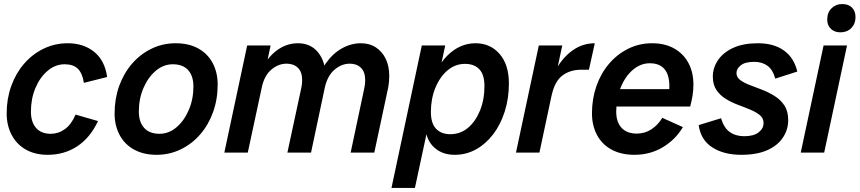

<svg xmlns="http://www.w3.org/2000/svg" viewBox="-20 -755 4253 950"><path d="M216 11Q154 11 108.5 -14.5Q63 -40 38 -87Q13 -134 13 -194Q13 -266 35.5 -329Q58 -392 99 -439.5Q140 -487 195.5 -514Q251 -541 315 -541Q394 -541 446.5 -498Q499 -455 510 -374L395 -345Q388 -392 365.5 -414.5Q343 -437 300 -437Q254 -437 216 -405Q178 -373 155.5 -320Q133 -267 133 -203Q133 -151 158.5 -122Q184 -93 231 -93Q269 -93 301 -116Q333 -139 354 -188L465 -156Q426 -73 362 -31Q298 11 216 11Z M755 11Q691 11 644 -14.5Q597 -40 572 -87Q547 -134 547 -194Q547 -266 569.5 -329Q592 -392 633 -439.5Q674 -487 729.5 -514Q785 -541 849 -541Q914 -541 960.5 -515.5Q1007 -490 1032 -443.5Q1057 -397 1057 -336Q1057 -264 1034.5 -201Q1012 -138 971 -90.5Q930 -43 874.5 -16Q819 11 755 11ZM769 -93Q815 -93 853 -125Q891 -157 914 -210.5Q937 -264 937 -327Q937 -379 911 -408Q885 -437 835 -437Q789 -437 751 -405Q713 -373 690 -320Q667 -267 667 -203Q667 -151 693.5 -122Q720 -93 769 -93Z M1090 0 1203 -530H1319L1288 -384L1244 -321Q1259 -390 1290 -439.5Q1321 -489 1363.5 -515Q1406 -541 1454 -541Q1518 -541 1554.5 -495Q1591 -449 1590 -379L1543 -325Q1558 -393 1592 -441.5Q1626 -490 1671.5 -515.5Q1717 -541 1765 -541Q1809 -541 1840.5 -520Q1872 -499 1889 -463Q1906 -427 1906 -380Q1906 -351 1901 -323L1832 0H1715L1783 -321Q1785 -329 1786 -339.5Q1787 -350 1787 -358Q1787 -399 1766 -419.5Q1745 -440 1711 -440Q1670 -440 1635 -410Q1600 -380 1587 -321L1519 0H1402L1471 -321Q1473 -329 1474 -339.5Q1475 -350 1475 -359Q1475 -399 1454 -419.5Q1433 -440 1398 -440Q1357 -440 1322 -410Q1287 -380 1275 -321L1206 0Z M2230 11Q2164 11 2123.5 -30Q2083 -71 2083 -148L2109 -307Q2132 -419 2193.5 -480Q2255 -541 2333 -541Q2406 -541 2452 -488Q2498 -435 2498 -342Q2498 -268 2477.5 -203.5Q2457 -139 2420.5 -91Q2384 -43 2335.5 -16Q2287 11 2230 11ZM1917 175 2067 -530H2183L2155 -400L2110 -265L2098 -128L2033 175ZM2208 -91Q2258 -91 2295.5 -122.5Q2333 -154 2355 -208Q2377 -262 2377 -329Q2377 -386 2351.5 -412.5Q2326 -439 2281 -439Q2232 -439 2194 -406.5Q2156 -374 2134 -320Q2112 -266 2112 -201Q2112 -145 2137.5 -118Q2163 -91 2208 -91Z M2533 0 2646 -530H2762L2649 0ZM2678 -265Q2696 -350 2731 -411.5Q2766 -473 2815 -507Q2864 -541 2923 -541L2894 -410H2856Q2801 -410 2763 -381.5Q2725 -353 2710 -285Z M3119 11Q3054 11 3006.5 -14.5Q2959 -40 2934 -87Q2909 -134 2909 -194Q2909 -266 2931 -329Q2953 -392 2993.5 -439.5Q3034 -487 3088.5 -514Q3143 -541 3207 -541Q3270 -541 3316 -515Q3362 -489 3386.5 -443Q3411 -397 3411 -336Q3411 -308 3406.5 -281Q3402 -254 3395 -228H2992L3011 -314H3328L3286 -266Q3289 -281 3290.5 -296Q3292 -311 3292 -327Q3292 -385 3267.5 -413.5Q3243 -442 3195 -442Q3150 -442 3112 -410Q3074 -378 3051.5 -323Q3029 -268 3029 -203Q3029 -151 3055.5 -122.5Q3082 -94 3131 -94Q3171 -94 3203.5 -115.5Q3236 -137 3257 -172L3359 -126Q3322 -64 3259.5 -26.5Q3197 11 3119 11Z M3648 11Q3561 11 3504 -26Q3447 -63 3437 -136L3548 -170Q3561 -123 3590.5 -102Q3620 -81 3662 -81Q3709 -81 3733.5 -100Q3758 -119 3758 -146Q3758 -170 3740 -185Q3722 -200 3693.5 -212Q3665 -224 3632.5 -236Q3600 -248 3571.5 -265.5Q3543 -283 3525 -309.5Q3507 -336 3507 -376Q3507 -420 3533 -458Q3559 -496 3608.5 -518.5Q3658 -541 3730 -541Q3809 -541 3859 -505Q3909 -469 3925 -401L3816 -366Q3804 -410 3777.5 -429.5Q3751 -449 3712 -449Q3667 -449 3645.5 -432Q3624 -415 3624 -394Q3624 -373 3642.5 -359Q3661 -345 3690.5 -334Q3720 -323 3752 -310.5Q3784 -298 3813.5 -279.5Q3843 -261 3861.5 -232.5Q3880 -204 3880 -160Q3880 -114 3854 -74.5Q3828 -35 3776.5 -12Q3725 11 3648 11Z M4138 -595Q4109 -595 4091 -612.5Q4073 -630 4073 -658Q4073 -693 4094.5 -714Q4116 -735 4147 -735Q4178 -735 4195.5 -717.5Q4213 -700 4213 -670Q4213 -637 4192 -616Q4171 -595 4138 -595ZM3942 0 4055 -530H4171L4058 0Z"/></svg>

Font: Radio Canada Big Medium
Style: Italic
Weight: 500
Italic angle: -12°
Designer: Étienne Aubert Bonn
Foundry: Coppers and Brasses
Version: Version 1.001